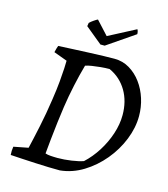

<svg xmlns="http://www.w3.org/2000/svg" viewBox="-123 -936 917 1045"><g transform="rotate(15 335.5 -413.5)"><path d="M312 12Q283 12 247 11Q211 10 172 8Q133 6 97 4Q61 2 32 0Q31 -12 31.5 -23.5Q32 -35 34 -47L116 -63Q128 -113 144.5 -190.5Q161 -268 173 -351Q182 -410 186 -455Q190 -500 191.5 -530Q193 -560 193 -574L117 -602Q120 -614 122.5 -623.5Q125 -633 128 -640Q165 -642 210 -644Q255 -646 300 -648Q345 -650 382.5 -651Q420 -652 442 -652Q489 -652 527.5 -629Q566 -606 594 -568Q622 -530 637 -482.5Q652 -435 652 -385Q652 -319 625 -251.5Q598 -184 550.5 -127Q503 -70 442 -32.5Q381 5 312 12ZM281 -50Q319 -50 360 -56Q401 -62 426 -71Q466 -108 497 -157Q528 -206 546 -260.5Q564 -315 564 -367Q564 -405 555.5 -439Q547 -473 530 -502Q513 -531 488.5 -553.5Q464 -576 431 -591Q407 -591 381 -588.5Q355 -586 333 -582.5Q311 -579 297 -574Q281 -518 267 -453Q253 -388 244 -327Q238 -287 232 -237Q226 -187 221 -139Q216 -91 213 -57Q219 -55 226.5 -53.5Q234 -52 243 -51.5Q252 -51 261.5 -50.5Q271 -50 281 -50ZM348 -707 253 -785 256 -804Q265 -813 279 -822.5Q293 -832 300 -835L369 -760L520 -839Q523 -839 525.5 -828.5Q528 -818 527 -813L372 -707Z"/></g></svg>

Font: Labrada
Style: Italic
Weight: 400
Italic angle: -7°
Designer: Mercedes Jáuregui
Foundry: Omnibus-Type Team
Version: Version 1.000